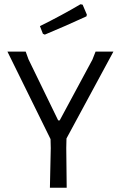

<svg xmlns="http://www.w3.org/2000/svg" viewBox="-20 -884 568 904"><path d="M292 -187 294 0H215L219 -187L218 -229L15 -641H101L114 -605L254 -317H261L415 -603L430 -641H514L293 -232ZM369 -862 389 -815 387 -807Q292 -763 191 -721L182 -725L168 -761Q273 -813 359 -864Z"/></svg>

Font: Alegreya Sans
Style: Regular
Weight: 400
Designer: Juan Pablo del Peral
Foundry: Huerta Tipografica
Version: Version 2.008; ttfautohint (v1.6)